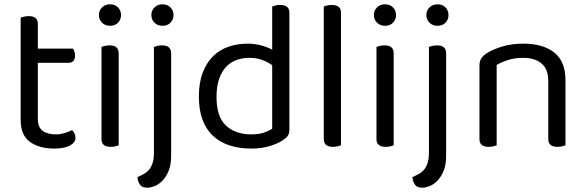

<svg xmlns="http://www.w3.org/2000/svg" viewBox="-20 -678 2725 893"><path d="M233 13Q163 13 119.5 -18Q76 -49 76 -121V-596Q81 -598 91.5 -600.5Q102 -603 114 -603Q156 -603 156 -567V-452H320Q323 -447 326 -438.5Q329 -430 329 -420Q329 -386 299 -386H156V-126Q156 -86 178.5 -69.5Q201 -53 242 -53Q259 -53 280 -59Q301 -65 315 -73Q321 -67 326 -58Q331 -49 331 -37Q331 -15 305 -1Q279 13 233 13Z M532 -2Q527 0 517 2.5Q507 5 495 5Q452 5 452 -31V-460Q457 -462 467.5 -464.5Q478 -467 490 -467Q532 -467 532 -430ZM440 -608Q440 -629 454.5 -643.5Q469 -658 492 -658Q515 -658 529 -643.5Q543 -629 543 -608Q543 -587 529 -572.5Q515 -558 492 -558Q469 -558 454.5 -572.5Q440 -587 440 -608Z M619 146Q637 138 651.5 129.5Q666 121 675.5 108.5Q685 96 690.5 77.5Q696 59 696 30V-460Q701 -462 711.5 -464.5Q722 -467 734 -467Q776 -467 776 -430V45Q776 89 764 117.5Q752 146 734.5 163.5Q717 181 698 188Q679 195 665 195Q640 195 630.5 180.5Q621 166 619 146ZM684 -608Q684 -629 698.5 -643.5Q713 -658 736 -658Q759 -658 773 -643.5Q787 -629 787 -608Q787 -587 773 -572.5Q759 -558 736 -558Q713 -558 698.5 -572.5Q684 -587 684 -608Z M1326 -76Q1326 -56 1317.5 -45Q1309 -34 1291 -23Q1271 -10 1234 1.5Q1197 13 1149 13Q1095 13 1050 -1Q1005 -15 972.5 -44.5Q940 -74 922.5 -119.5Q905 -165 905 -229Q905 -294 923 -340.5Q941 -387 971.5 -417Q1002 -447 1043.5 -461Q1085 -475 1132 -475Q1164 -475 1194 -467Q1224 -459 1246 -447V-648Q1251 -650 1261.5 -652.5Q1272 -655 1283 -655Q1326 -655 1326 -619ZM1246 -375Q1226 -389 1200 -399Q1174 -409 1140 -409Q1109 -409 1081.5 -399.5Q1054 -390 1033 -368.5Q1012 -347 999.5 -312Q987 -277 987 -227Q987 -135 1031 -94Q1075 -53 1148 -53Q1183 -53 1205.5 -60.5Q1228 -68 1246 -79Z M1566 -2Q1561 0 1551 2.5Q1541 5 1529 5Q1486 5 1486 -31V-648Q1491 -650 1501.5 -652.5Q1512 -655 1523 -655Q1566 -655 1566 -619V-2Z M1811 -2Q1806 0 1796 2.5Q1786 5 1774 5Q1731 5 1731 -31V-460Q1736 -462 1746.5 -464.5Q1757 -467 1769 -467Q1811 -467 1811 -430ZM1719 -608Q1719 -629 1733.5 -643.5Q1748 -658 1771 -658Q1794 -658 1808 -643.5Q1822 -629 1822 -608Q1822 -587 1808 -572.5Q1794 -558 1771 -558Q1748 -558 1733.5 -572.5Q1719 -587 1719 -608Z M1898 146Q1916 138 1930.5 129.5Q1945 121 1954.5 108.5Q1964 96 1969.5 77.5Q1975 59 1975 30V-460Q1980 -462 1990.5 -464.5Q2001 -467 2013 -467Q2055 -467 2055 -430V45Q2055 89 2043 117.5Q2031 146 2013.5 163.5Q1996 181 1977 188Q1958 195 1944 195Q1919 195 1909.5 180.5Q1900 166 1898 146ZM1963 -608Q1963 -629 1977.5 -643.5Q1992 -658 2015 -658Q2038 -658 2052 -643.5Q2066 -629 2066 -608Q2066 -587 2052 -572.5Q2038 -558 2015 -558Q1992 -558 1977.5 -572.5Q1963 -587 1963 -608Z M2530 -301Q2530 -357 2498.5 -383Q2467 -409 2414 -409Q2374 -409 2343 -399Q2312 -389 2290 -376V-2Q2285 0 2275 2.5Q2265 5 2253 5Q2210 5 2210 -31V-372Q2210 -393 2218.5 -406.5Q2227 -420 2248 -433Q2274 -449 2317 -462Q2360 -475 2414 -475Q2505 -475 2557.5 -434Q2610 -393 2610 -305V-2Q2605 0 2594.5 2.5Q2584 5 2573 5Q2530 5 2530 -31V-301Z"/></svg>

Font: Baloo Bhai 2
Style: Regular
Weight: 400
Designer: Supriya Tembe, Noopur Datye and Ek Type
Foundry: Ek Type
Version: Version 1.640;PS 1.000;hotconv 16.6.51;makeotf.lib2.5.65220;